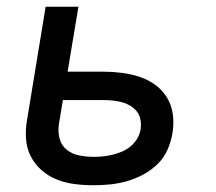

<svg xmlns="http://www.w3.org/2000/svg" viewBox="-20 -540 640 568"><path d="M257 8Q228 8 200.5 4.5Q173 1 148 -9Q123 -19 103 -36.5Q83 -54 71 -77.5Q59 -101 57 -129Q55 -157 60 -185L115 -520H212L180 -328H285Q313 -328 340.5 -324.5Q368 -321 393.5 -312.5Q419 -304 440 -288.5Q461 -273 474.5 -250.5Q488 -228 491.5 -200.5Q495 -173 490 -145Q486 -121 475.5 -97Q465 -73 446 -54.5Q427 -36 403.5 -23.5Q380 -11 355.5 -4Q331 3 306 5.5Q281 8 257 8ZM258 -76Q272 -76 286 -77.5Q300 -79 314 -82.5Q328 -86 342 -92Q356 -98 367.5 -108Q379 -118 386.5 -131Q394 -144 396 -158Q398 -172 395.5 -186Q393 -200 385 -210Q377 -220 365.5 -227Q354 -234 341 -237.5Q328 -241 314 -242.5Q300 -244 285 -244H166L154 -171Q151 -150 156.5 -129.5Q162 -109 178 -96.5Q194 -84 215 -80Q236 -76 258 -76Z"/></svg>

Font: Iosevka SS04 Medium Extended
Style: Italic
Weight: 500
Width: 7
Italic angle: -9°
Monospace: yes
Designer: Belleve Invis
Foundry: Belleve Invis
Version: Version 19.0.0; ttfautohint (v1.8.4)